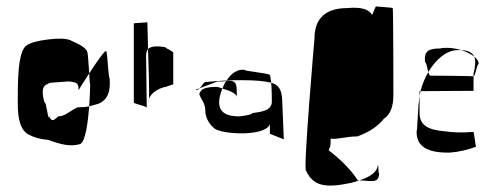

<svg xmlns="http://www.w3.org/2000/svg" viewBox="-20 -522 1535 594"><path d="M35 -202C35 -153 43 -122 66 -107C87 -96 101 -92 130 -89C171 -74 198 -68 227 -76C244 -81 252 -142 256 -193C246 -191 236 -190 220 -190C191 -176 181 -162 160 -162C144 -146 138 -147 133 -162C129 -142 123 -212 118 -204C109 -234 109 -256 127 -262C135 -267 137 -266 163 -268C187 -269 192 -272 207 -268C221 -265 223 -259 223 -243C223 -243 238 -268 256 -295C254 -322 252 -356 251 -356C251 -378 206 -392 197 -398C183 -403 161 -404 129 -400C96 -396 75 -390 63 -382C33 -365 35 -254 35 -202ZM256 -193C265 -195 273 -198 284 -201C313 -212 323 -240 319 -281C315 -282 312 -364 309 -362C309 -374 280 -332 256 -295C257 -276 258 -260 259 -261C259 -252 258 -224 256 -193Z M394 -206C392 -200 434 -195 434 -188L432 -350C432 -359 434 -365 438 -370C437 -416 436 -453 436 -453L394 -450ZM438 -370C440 -313 442 -242 441 -216C447 -236 476 -252 497 -254C494 -256 516 -259 516 -262V-358C516 -365 491 -372 492 -376C467 -380 447 -380 438 -370ZM440 -206C440 -206 441 -209 441 -216C440 -213 440 -210 440 -206Z M600 -238C588 -228 615 -210 615 -182C615 -152 633 -132 647 -122C685 -104 803 -102 815 -138V-108L858 -91L853 -212C852 -244 842 -260 819 -266C821 -243 821 -212 821 -209C822 -178 785 -176 760 -172C760 -168 741 -164 719 -162C684 -162 658 -172 658 -206C658 -219 662 -233 668 -248C659 -251 653 -253 655 -253C622 -254 604 -248 600 -238ZM585 -244C590 -242 594 -245 598 -249C594 -247 589 -246 585 -244ZM668 -248C685 -243 712 -234 713 -222C713 -229 712 -251 712 -251C710 -272 698 -273 680 -272C675 -265 671 -256 668 -248ZM598 -249C616 -256 634 -263 653 -270C661 -270 678 -269 681 -273C658 -272 633 -270 615 -268C610 -268 605 -256 598 -249ZM713 -220V-222ZM681 -273C699 -274 715 -274 727 -274C769 -274 800 -271 819 -266C818 -279 816 -288 815 -290C811 -296 739 -301 736 -306C714 -309 695 -294 681 -273Z M927 6C949 55 989 60 1065 44C1074 42 1083 39 1092 36H1087C1067 5 1037 -26 997 -57C1001 -72 1003 -62 1003 -93C1023 -90 1051 -100 1086 -100C1124 -114 1151 -133 1168 -155C1187 -167 1197 -192 1197 -227C1197 -228 1197 -495 1195 -497C1193 -499 1149 -501 1145 -502C1140 -504 1135 -480 1131 -476C1121 -494 1096 -501 1054 -497C989 -497 953 -466 953 -404C953 -404 917 10 927 6ZM1092 36C1129 37 1153 48 1153 12C1151 28 1151 -18 1149 -11C1146 14 1119 27 1092 36Z M1269 -117C1267 -70 1301 -48 1373 -50C1399 -52 1425 -58 1453 -68C1451 -70 1447 -109 1445 -114C1410 -111 1380 -112 1354 -116C1309 -120 1278 -132 1278 -172V-225C1277 -218 1276 -212 1276 -206C1274 -208 1271 -114 1269 -117ZM1445 -286C1451 -286 1455 -324 1461 -324C1461 -332 1456 -340 1447 -347C1452 -336 1451 -319 1445 -294ZM1281 -240 1445 -241V-286C1441 -287 1317 -288 1311 -288C1309 -288 1307 -293 1305 -299C1294 -280 1286 -260 1281 -240ZM1407 -367C1423 -362 1437 -355 1447 -347C1441 -360 1428 -366 1407 -367ZM1295 -330C1299 -329 1302 -311 1305 -299C1327 -336 1359 -366 1395 -367H1407C1384 -374 1358 -376 1341 -372C1309 -372 1291 -366 1295 -330ZM1278 -225 1281 -240H1278Z"/></svg>

Font: Arrow
Style: Regular
Weight: 400
Version: Version 0.23